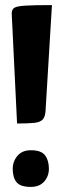

<svg xmlns="http://www.w3.org/2000/svg" viewBox="-20 -726 242 754"><path d="M47 -241 26 -673Q26 -689 36.5 -695.5Q47 -702 81 -704Q115 -706 184 -706L159 -293Q158 -268 148 -257Q138 -246 114.5 -243.5Q91 -241 47 -241ZM101 8Q60 8 45 -10.5Q30 -29 30 -63Q30 -92 48.5 -114Q67 -136 101 -136Q142 -136 157 -116Q172 -96 172 -63Q172 -34 153.5 -13Q135 8 101 8Z"/></svg>

Font: Yanone Kaffeesatz ExtraLight
Style: Regular
Weight: 200
Designer: Yanone (Cyrillic: Daniel Pouzeot, Huerta Tipografica, and Cyreal)
Foundry: Yanone
Version: Version 2.003